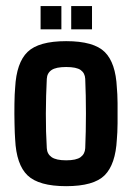

<svg xmlns="http://www.w3.org/2000/svg" viewBox="-20 -622 446 649"><path d="M203.6 7.3Q111.3 7.3 73.2 -29.1Q35.2 -65.4 31.2 -150.9Q29.8 -168.9 29.1 -202.9Q28.3 -236.8 28.8 -271.2Q29.3 -305.7 31.2 -325.7Q35.6 -410.2 73.2 -446.5Q110.8 -482.9 203.6 -482.9Q296.9 -482.9 334 -446.3Q371.1 -409.7 375 -325.7Q377 -307.1 377.4 -273.4Q377.9 -239.7 377.4 -205.3Q377 -170.9 375 -150.9Q370.6 -66.4 333.7 -29.5Q296.9 7.3 203.6 7.3ZM203.6 -80.1Q237.8 -80.1 252.4 -90.8Q267.1 -101.6 268.1 -121.1Q270.5 -176.3 270.5 -238.3Q270.5 -300.3 268.1 -355.5Q267.1 -375 252.7 -385.3Q238.3 -395.5 203.6 -395.5Q169.4 -395.5 154.3 -385.3Q139.2 -375 138.2 -355.5Q135.3 -300.3 135 -238Q134.8 -175.8 138.2 -121.1Q139.2 -101.6 154.5 -90.8Q169.9 -80.1 203.6 -80.1ZM291 -522.9H220.7V-601.6H291ZM187.5 -522.9H117.2V-601.6H187.5Z"/></svg>

Font: Agdasima
Style: Bold
Weight: 700
Width: 3
Designer: The DocRepair Project, Patric King
Foundry: Google
Version: Version 2.002